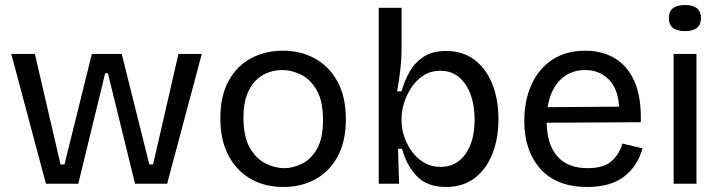

<svg xmlns="http://www.w3.org/2000/svg" viewBox="-20 -732 2875 765"><path d="M163 0 25 -517H119L221 -77H237L346 -517H465L575 -77H590L691 -517H784L646 0H518L410 -440H399L292 0Z M1109 13Q1035 13 978.5 -19.5Q922 -52 890 -113Q858 -174 858 -261Q858 -351 891.5 -411Q925 -471 981.5 -500.5Q1038 -530 1107 -530Q1179 -530 1235.5 -498.5Q1292 -467 1325 -406.5Q1358 -346 1358 -257Q1358 -168 1325 -108Q1292 -48 1236 -17.5Q1180 13 1109 13ZM1113 -62Q1146 -62 1182 -79Q1218 -96 1242.5 -138Q1267 -180 1267 -254Q1267 -330 1241.5 -373.5Q1216 -417 1178.5 -435Q1141 -453 1104 -453Q1079 -453 1052.5 -444.5Q1026 -436 1002.5 -414.5Q979 -393 964.5 -356Q950 -319 950 -263Q950 -188 975 -144Q1000 -100 1037.5 -81Q1075 -62 1113 -62Z M1757 13Q1681 13 1640 -31Q1599 -75 1582 -139H1566L1570 0H1489V-701H1580V-538Q1580 -500 1575 -454.5Q1570 -409 1562 -368H1580Q1591 -409 1612 -446Q1633 -483 1668 -506Q1703 -529 1757 -529Q1823 -529 1869.5 -494.5Q1916 -460 1941 -398.5Q1966 -337 1966 -257Q1966 -179 1941.5 -118Q1917 -57 1870.5 -22Q1824 13 1757 13ZM1735 -67Q1798 -67 1834.5 -118Q1871 -169 1871 -256Q1871 -312 1855 -355.5Q1839 -399 1809 -424.5Q1779 -450 1735 -450Q1695 -450 1666 -430.5Q1637 -411 1618 -381.5Q1599 -352 1589.5 -320Q1580 -288 1580 -262V-250Q1580 -220 1590.5 -188Q1601 -156 1621 -128.5Q1641 -101 1670 -84Q1699 -67 1735 -67Z M2320 13Q2198 13 2133.5 -59Q2069 -131 2069 -250Q2069 -331 2097.5 -394.5Q2126 -458 2180.5 -494Q2235 -530 2312 -530Q2380 -530 2431 -499Q2482 -468 2509 -405Q2536 -342 2533 -245L2158 -243Q2160 -154 2201.5 -108Q2243 -62 2321 -62Q2385 -62 2416.5 -90Q2448 -118 2460 -160L2540 -141Q2520 -69 2466 -28Q2412 13 2320 13ZM2312 -453Q2252 -453 2212.5 -414Q2173 -375 2162 -305L2447 -307Q2442 -380 2404.5 -416.5Q2367 -453 2312 -453Z M2664 0V-517H2755V0ZM2709 -608Q2645 -608 2645 -660Q2645 -712 2709 -712Q2773 -712 2773 -660Q2773 -608 2709 -608Z"/></svg>

Font: Bricolage Grotesque 10pt
Style: Regular
Weight: 400
Designer: Mathieu Triay
Foundry: Atelier Triay
Version: Version 1.000; ttfautohint (v1.8.4.7-5d5b);gftools[0.9.32]